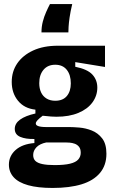

<svg xmlns="http://www.w3.org/2000/svg" viewBox="-20 -756 570 949"><path d="M240 173Q167 173 119 159.5Q71 146 47.5 120Q24 94 24 58Q24 15 57 -14.5Q90 -44 150 -49V-69Q107 -68 80 -79.5Q53 -91 53 -119Q53 -146 79.5 -165Q106 -184 155 -195V-214Q100 -220 69 -258Q38 -296 38 -351Q38 -403 65.5 -443Q93 -483 144 -506.5Q195 -530 266 -530H499V-425L352 -449V-426Q412 -414 436.5 -387.5Q461 -361 461 -323Q461 -283 437 -250Q413 -217 367.5 -198Q322 -179 259 -179Q248 -179 232.5 -180Q217 -181 191 -184Q174 -171 165.5 -162Q157 -153 157 -146Q157 -139 164 -135Q171 -131 183 -129.5Q195 -128 208 -128H322Q341 -128 372 -125.5Q403 -123 433.5 -111Q464 -99 485 -72Q506 -45 506 4Q506 61 474 99Q442 137 383 155Q324 173 240 173ZM250 60Q298 60 326.5 53Q355 46 367 32Q379 18 379 -1Q379 -20 370.5 -30.5Q362 -41 349.5 -45.5Q337 -50 324 -51Q311 -52 302 -52H209Q176 -45 160 -28Q144 -11 144 10Q144 29 155 39.5Q166 50 189.5 55Q213 60 250 60ZM253 -258Q291 -258 310.5 -281.5Q330 -305 330 -344Q330 -386 310 -411Q290 -436 253 -436Q216 -436 195 -411Q174 -386 174 -345Q174 -319 183 -299.5Q192 -280 210 -269Q228 -258 253 -258ZM337 -736Q328 -698 324 -670Q320 -642 319 -623.5Q318 -605 318 -596H185Q185 -624 191.5 -649Q198 -674 208 -696.5Q218 -719 227 -736Z"/></svg>

Font: Bricolage Grotesque SemiCondensed
Style: Bold
Weight: 700
Width: 4
Designer: Mathieu Triay
Foundry: Atelier Triay
Version: Version 1.001;gftools[0.9.33.dev8+g029e19f]